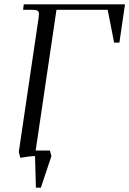

<svg xmlns="http://www.w3.org/2000/svg" viewBox="-20 -722 598 888"><path d="M66.9 -19 158.2 -637.2Q160.2 -650.9 160.2 -655.8Q160.2 -668.5 153.3 -672.6Q146.5 -676.8 127.9 -676.8H86.9L89.8 -702.1H558.1L532.2 -524.9H507.8L478 -676.8H241.2L145 -25.9H210.9L217.8 0L168.9 146H146L142.1 0Q117.2 0 74.2 7.8Z"/></svg>

Font: Dihjauti S
Style: Italic
Weight: 400
Italic angle: -9°
Designer: T. Christopher White
Version: Version 3.0.0